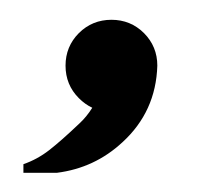

<svg xmlns="http://www.w3.org/2000/svg" viewBox="-20 -110 228 196"><path d="M74.2 0Q66.9 -3.4 60.5 -9.8Q46.9 -23.4 46.9 -43Q46.9 -62.5 60.5 -76.2Q74.2 -89.8 93.8 -89.8Q113.3 -89.8 127 -76.2Q140.6 -62.5 140.6 -43Q139.2 3.9 105 35.2Q76.7 61.5 38.1 66.4H3.9V57.6Q18.1 52.7 30.3 43.2Q42.5 33.7 61 16.1Q68.4 9.3 74.2 0Z"/></svg>

Font: Juliett
Style: Regular
Weight: 400
Designer: GGBotNet
Foundry: GGBotNet
Version: 0.60